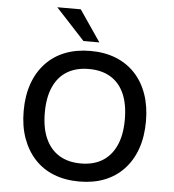

<svg xmlns="http://www.w3.org/2000/svg" viewBox="-61 -994 957 1059"><g transform="rotate(5 417.0 -464.5)"><path d="M417 9Q339 9 276.5 -15.5Q214 -40 170 -87.5Q126 -135 102 -201.5Q78 -268 78 -353Q78 -437 101.5 -503.5Q125 -570 169.5 -617.5Q214 -665 276.5 -689.5Q339 -714 417 -714Q495 -714 557 -689.5Q619 -665 663.5 -618Q708 -571 731.5 -504Q755 -437 755 -354Q755 -269 731.5 -202Q708 -135 663.5 -87.5Q619 -40 557 -15.5Q495 9 417 9ZM417 -91Q487 -91 536 -121Q585 -151 611.5 -209.5Q638 -268 638 -353Q638 -439 612 -497Q586 -555 536.5 -584.5Q487 -614 417 -614Q347 -614 297.5 -584.5Q248 -555 221.5 -497Q195 -439 195 -353Q195 -268 221.5 -209.5Q248 -151 297.5 -121Q347 -91 417 -91ZM373 -765 213 -938H343L461 -765Z"/></g></svg>

Font: Nunito Sans 6pt SemiBold
Style: Regular
Weight: 600
Version: Version 3.101;gftools[0.9.27]